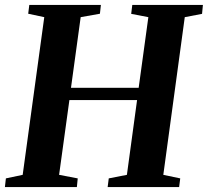

<svg xmlns="http://www.w3.org/2000/svg" viewBox="-22 -763 848 783"><path d="M-2 0 2 -35.5 70.5 -50 158.5 -693 93 -707 97.5 -743H389.5L385.5 -707L307 -693L267.5 -405H543.5L583 -693L513 -706.5L517.5 -743H805.5L802 -706.5L731.5 -693L644 -50L713 -35.5L708.5 0H417L421.5 -35.5L495.5 -50L537 -355H261L219 -50L295 -35.5L291.5 0Z"/></svg>

Font: Merriweather 72pt
Style: Bold Italic
Weight: 700
Italic angle: -7.8°
Version: Version 2.101